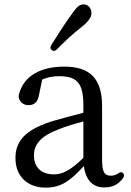

<svg xmlns="http://www.w3.org/2000/svg" viewBox="-20 -841 600 882"><path d="M189 21C262 21 303 -11 365 -78C374 -15 405 20 458 20C494 20 521 9 544 -21C552 -31 551 -40 545 -46C538 -53 531 -50 521 -43C511 -37 502 -34 490 -34C460 -34 449 -49 449 -109V-354C449 -482 391 -535 275 -535C165 -535 90 -491 68 -411C65 -402 65 -396 68 -386C76 -367 92 -358 111 -358C135 -358 154 -369 160 -409L174 -476C198 -486 224 -491 250 -491C331 -491 363 -463 363 -357V-323C321 -312 275 -300 233 -288C100 -249 51 -196 51 -115C51 -26 112 21 189 21ZM136 -127C136 -177 166 -216 252 -248C282 -260 321 -272 363 -283V-116C305 -59 267 -40 228 -40C171 -40 136 -71 136 -127ZM218 -611C225 -605 234 -606 242 -615C277 -650 312 -684 355 -717C385 -741 400 -761 400 -781C400 -808 380 -821 364 -821C346 -821 332 -809 308 -774C276 -729 247 -685 216 -635C209 -624 211 -616 218 -611Z"/></svg>

Font: 寒蝉锦书宋 Text
Style: Regular
Weight: 400
Designer: 寒蝉锦书宋{Warren} 思源宋体{Ryoko NISHIZUKA 西塚涼子 (kana & ideographs); Frank Grießhammer (Latin, Greek & Cyrillic); Wenlong ZHANG 
Foundry: Adobe & ChillType
Version: Version 2.000;Glyphs 3.1.1 (3135)